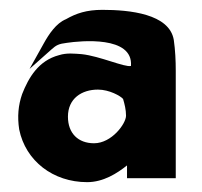

<svg xmlns="http://www.w3.org/2000/svg" viewBox="-20 -848 410 390"><path d="M114 -809C94 -801 79 -778 69 -760L40 -708L85 -748C94 -756 99 -759 116 -761C143 -765 251 -776 246 -714C233 -711 183 -734 146 -738C131 -739 116 -741 100 -736C58 -725 38 -690 25 -657C17 -634 15 -611 19 -585C32 -521 88 -478 157 -478C190 -478 218 -496 238 -512V-486H337V-704C337 -725 336 -746 333 -767C324 -820 243 -828 188 -828C156 -828 135 -821 114 -809ZM171 -557C139 -557 118 -577 118 -611C118 -648 146 -666 179 -666C202 -666 225 -653 230 -647C233 -637 236 -625 236 -613C236 -597 207 -557 171 -557Z"/></svg>

Font: Bluebird
Style: SfBdNrw
Weight: 700
Designer: Jasper
Foundry: Cannot Into Space Fonts
Version: Version 0.98